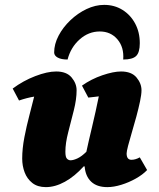

<svg xmlns="http://www.w3.org/2000/svg" viewBox="-20 -755 652 787"><path d="M168 12Q134 12 112.5 -5Q91 -22 81 -48.5Q71 -75 71 -105Q71 -146 80 -192.5Q89 -239 100.5 -282.5Q112 -326 120 -359Q90 -354 58 -343L32 -392Q75 -424 124.5 -443Q174 -462 210 -462Q253 -462 273.5 -437.5Q294 -413 294 -385Q294 -348 282.5 -302.5Q271 -257 259.5 -212.5Q248 -168 248 -133Q248 -111 254.5 -104.5Q261 -98 269 -98Q281 -98 298 -106Q315 -114 334 -133Q343 -175 357.5 -235.5Q372 -296 385 -360Q375 -359 364 -357.5Q353 -356 342 -355L316 -404Q354 -431 399.5 -446.5Q445 -462 476 -462Q519 -462 539.5 -437.5Q560 -413 560 -385Q560 -368 554 -339.5Q548 -311 539 -277.5Q530 -244 520.5 -212.5Q511 -181 505 -157.5Q499 -134 499 -126Q499 -100 519 -100Q535 -100 553 -110L583 -58Q565 -39 536.5 -23Q508 -7 477 2.5Q446 12 420 12Q377 12 353.5 -10.5Q330 -33 327 -73H323Q286 -32 246 -10Q206 12 168 12ZM407 -735Q449 -735 482 -714.5Q515 -694 534 -658.5Q553 -623 553 -578Q553 -540 538 -525.5Q523 -511 485 -511Q489 -561 461.5 -593.5Q434 -626 389 -626Q343 -626 306.5 -593.5Q270 -561 257 -511Q231 -511 216.5 -519Q202 -527 202 -540Q202 -574 220 -608.5Q238 -643 268.5 -672Q299 -701 335 -718Q371 -735 407 -735Z"/></svg>

Font: Petrona Black
Style: Italic
Weight: 900
Italic angle: -9°
Designer: Ringo R. Seeber
Foundry: Ringo R. Seeber
Version: Version 2.001; ttfautohint (v1.8.3)